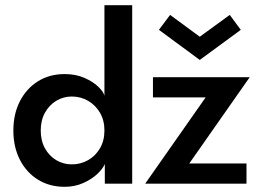

<svg xmlns="http://www.w3.org/2000/svg" viewBox="-20 -708 1004 740"><path d="M229 12Q171 12 126.5 -15.5Q82 -43 56.8 -92Q31.5 -141 31.5 -205Q31.5 -269 56.8 -318Q82 -367 126.5 -394.8Q171 -422.5 229 -422.5Q272 -422.5 305.5 -407.8Q339 -393 359 -373.5Q379 -354 382.5 -339V-688H489.5V0H384V-76Q377 -58.5 355.5 -38Q334 -17.5 301.2 -2.8Q268.5 12 229 12ZM256.5 -74.5Q291.5 -74.5 320 -91Q348.5 -107.5 365.5 -136.8Q382.5 -166 382.5 -205Q382.5 -244 365.5 -273.2Q348.5 -302.5 320 -319.2Q291.5 -336 256.5 -336Q224.5 -336 197.2 -319.8Q170 -303.5 153.5 -274Q137 -244.5 137 -205Q137 -165.5 153.5 -136Q170 -106.5 197.2 -90.5Q224.5 -74.5 256.5 -74.5ZM569.5 -410.5H942.5L709.5 -78H930V0H539.5L772.5 -332.5H569.5ZM750 -477 592.5 -593 635.5 -650.5 750 -566.5 865.5 -650.5 908 -593Z"/></svg>

Font: League Spartan Thin Medium
Style: Regular
Weight: 500
Version: Version 2.002